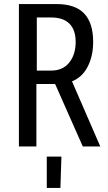

<svg xmlns="http://www.w3.org/2000/svg" viewBox="-20 -720 533 944"><path d="M73 -700H258Q350 -700 394 -653.5Q438 -607 438 -514Q438 -444 411 -392Q384 -340 334 -320L473 0H387L251 -307H159V0H73ZM232 -373Q289 -373 320.5 -412.5Q352 -452 352 -514Q352 -573 321.5 -603.5Q291 -634 232 -634H161V-373ZM210 204V50H282L277 204Z"/></svg>

Font: Homenaje
Style: Regular
Weight: 400
Designer: Constanza Artigas Preller, Agustina Mingote
Foundry: Constanza Artigas Preller, Agustina Mingote
Version: Version 1.100